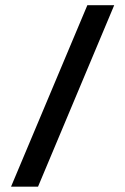

<svg xmlns="http://www.w3.org/2000/svg" viewBox="-20 -702 470 722"><path d="M21.5 0 308.5 -682.5H409.5L123 0Z"/></svg>

Font: Newsreader ExtraBold
Style: Regular
Weight: 800
Designer: Hugues Gentile
Foundry: Production Type
Version: Version 1.003